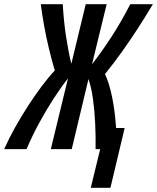

<svg xmlns="http://www.w3.org/2000/svg" viewBox="-73 -713 751 918"><path d="M361 185 406 0H384Q385 -63 382 -124.5Q379 -186 371.5 -240Q364 -294 350 -335L270 0H170L252 -338Q220 -298 184 -242.5Q148 -187 114 -124.5Q80 -62 54 0H-53Q-30 -52 -0.5 -104.5Q29 -157 61 -206.5Q93 -256 125.5 -299.5Q158 -343 189 -376Q173 -430 160.5 -482.5Q148 -535 138.5 -587Q129 -639 122 -693H227Q232 -608 243 -537Q254 -466 268 -408L337 -693H437L367 -406Q416 -469 461 -538.5Q506 -608 550 -693H658Q624 -636 587.5 -579.5Q551 -523 511.5 -467.5Q472 -412 429 -359Q450 -314 463.5 -246.5Q477 -179 482 -101H523L455 185Z"/></svg>

Font: Ubuntu Sans Mono SemiBold
Style: Italic
Weight: 600
Italic angle: -13.5°
Monospace: yes
Designer: Dalton Maag Ltd
Foundry: Dalton Maag Ltd
Version: Version 1.006